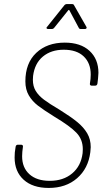

<svg xmlns="http://www.w3.org/2000/svg" viewBox="-20 -918 517 946"><path d="M52 -142Q52 -159 53 -167L57 -195Q59 -205 68 -205H84Q89 -205 91.5 -202Q94 -199 93 -195L90 -170Q89 -162 89 -148Q89 -92 125 -59.5Q161 -27 225 -27Q292 -27 335.5 -63.5Q379 -100 387 -163Q388 -170 388 -183Q388 -231 356.5 -264Q325 -297 248 -343Q195 -376 167 -397.5Q139 -419 122 -448Q105 -477 105 -517Q105 -607 158.5 -657.5Q212 -708 299 -708Q377 -708 421 -667.5Q465 -627 465 -559Q465 -551 463 -531L460 -506Q458 -496 449 -496H431Q427 -496 424.5 -499Q422 -502 423 -506L426 -529Q427 -536 427 -551Q427 -607 392.5 -640Q358 -673 294 -673Q232 -673 191.5 -639.5Q151 -606 143 -544Q142 -537 142 -525Q142 -493 156 -470Q170 -447 196.5 -427Q223 -407 274 -377Q330 -342 361 -316.5Q392 -291 409.5 -261.5Q427 -232 427 -193Q427 -186 425 -168Q415 -88 360 -40Q305 8 220 8Q141 8 96.5 -32.5Q52 -73 52 -142ZM213 -787 297 -892Q302 -898 310 -898H334Q343 -898 345 -892L405 -787Q407 -783 407 -782Q407 -779 404.5 -777Q402 -775 398 -775H379Q370 -775 368 -781L322 -867Q321 -869 319 -869Q317 -869 316 -867L247 -781Q242 -775 235 -775H217Q211 -775 209.5 -779Q208 -783 213 -787Z"/></svg>

Font: Barlow Semi Condensed ExLight
Style: Italic
Weight: 275
Width: 4
Italic angle: -7°
Designer: Jeremy Tribby
Foundry: Tribby Type
Version: Version 1.408